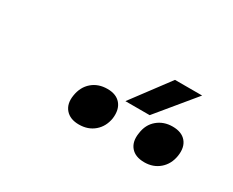

<svg xmlns="http://www.w3.org/2000/svg" viewBox="-53 -1068 706 582"><g transform="rotate(30 300.0 -776.5)"><path d="M331 -777 429 -908H524L416 -777ZM473 -645Q441 -645 425.5 -663.5Q410 -682 415 -713Q419 -745 441 -763.5Q463 -782 494 -782Q526 -782 541.5 -763.5Q557 -745 552 -713Q547 -682 525.5 -663.5Q504 -645 473 -645ZM244 -645Q213 -645 197 -663.5Q181 -682 186 -713Q191 -745 212.5 -763.5Q234 -782 266 -782Q297 -782 312.5 -763.5Q328 -745 324 -713Q319 -682 297.5 -663.5Q276 -645 244 -645Z"/></g></svg>

Font: NKDuy Mono SemiBold
Style: Italic
Weight: 600
Italic angle: -9°
Monospace: yes
Designer: NKDuy
Foundry: NKDuy
Version: Version 2.251; ttfautohint (v1.8.4.7-5d5b)